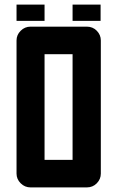

<svg xmlns="http://www.w3.org/2000/svg" viewBox="-20 -816 513 836"><path d="M296 -796H418V-725H296ZM52 -796H174V-725H52ZM113 0Q88 0 70 -18Q52 -36 52 -60V-640Q52 -664 70 -682Q88 -700 113 -700H358Q384 -700 401.5 -682Q419 -664 419 -640V-60Q419 -36 401.5 -18Q384 0 358 0ZM174 -120H296V-580H174Z"/></svg>

Font: Tschichold
Style: Bold
Weight: 700
Designer: Peter Wiegel
Foundry: Peter Wiegel
Version: Version 1.000; ttfautohint (v1.3)